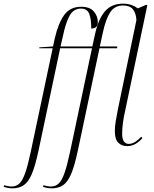

<svg xmlns="http://www.w3.org/2000/svg" viewBox="-160 -790 840 1050"><path d="M-92 240Q-105 240 -118 237.5Q-131 235 -140 232L-137 223Q-130 225 -118.5 227.5Q-107 230 -97 230Q-72 230 -54.5 214Q-37 198 -22.5 157Q-8 116 8 41L128 -526H55V-531L130 -536L140 -582Q159 -664 191.5 -708.5Q224 -753 284 -753Q331 -753 353 -727.5Q375 -702 375 -669Q375 -634 339 -634Q339 -688 327.5 -715.5Q316 -743 283 -743Q242 -743 220.5 -704Q199 -665 184 -592L171 -536H345L359 -600Q377 -684 413 -727Q449 -770 513 -770Q539 -770 559.5 -762.5Q580 -755 594 -744L637 -763H646L525 -187Q517 -153 512.5 -120.5Q508 -88 508 -59Q508 -29 518 -16Q528 -3 544 -3Q562 -3 580.5 -15Q599 -27 612 -42L619 -35Q602 -15 581 -3Q560 9 535 9Q505 9 486.5 -10Q468 -29 468 -72Q468 -99 473 -128Q478 -157 485 -193L586 -680Q584 -718 567 -739Q550 -760 513 -760Q467 -760 442.5 -722.5Q418 -685 402 -610L386 -536H482L480 -526H384L266 32Q248 117 229 161.5Q210 206 184.5 223Q159 240 123 240Q109 240 96.5 237.5Q84 235 75 232L78 223Q85 225 96.5 227.5Q108 230 118 230Q143 230 160.5 214Q178 198 192.5 157Q207 116 223 41L343 -526H169L51 32Q33 117 14 161.5Q-5 206 -30.5 223Q-56 240 -92 240Z"/></svg>

Font: Noto Serif Display Condensed ExtraLight
Style: Italic
Weight: 200
Width: 3
Italic angle: -12°
Designer: Monotype Design Team
Foundry: Monotype Imaging Inc.
Version: Version 2.009